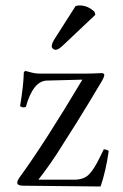

<svg xmlns="http://www.w3.org/2000/svg" viewBox="-20 -678 450 701"><path d="M255.9 -655.8Q263.2 -658.2 270 -658.2Q300.8 -658.2 325.2 -634.8L328.1 -624L212.9 -515.1Q193.8 -496.1 183.1 -496.1Q177.7 -496.1 173.3 -500Q168.9 -503.9 168.9 -508.8Q168.9 -520 180.2 -537.1ZM73.2 -418.9Q78.6 -418 87.4 -415.3Q96.2 -412.6 105.7 -410.9Q115.2 -409.2 128.9 -409.2H290Q302.2 -409.2 316.2 -409.7Q330.1 -410.2 339.4 -410.6Q348.6 -411.1 350.1 -411.1Q360.8 -411.1 360.8 -403.8Q360.8 -395.5 344.2 -369.1Q344.2 -368.7 307.6 -308.1L257.8 -227.1L214.8 -159.2Q185.1 -111.3 162.6 -79.3Q140.1 -47.4 120.1 -22H252Q286.1 -22 305.2 -41.5Q324.2 -61 345.2 -105L358.9 -132.8Q368.2 -132.8 377 -127Q366.2 -51.8 347.2 2.9L64.9 0Q43 0 43 -11.2Q43 -18.1 51.8 -30.8Q142.6 -155.3 280.8 -387.2L150.9 -383.8Q100.6 -382.3 74.2 -287.1Q64.5 -285.6 62.5 -286.1Q60.5 -286.6 53.2 -290Q65.9 -365.7 66.9 -413.1Q66.9 -414.6 69.3 -416.7Q71.8 -418.9 73.2 -418.9Z"/></svg>

Font: Linux Libertine Display G
Style: Regular
Weight: 400
Designer: Philipp H. Poll
Foundry: Philipp H. Poll
Version: Version 5.0.9